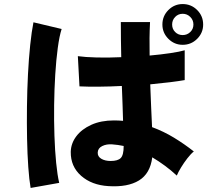

<svg xmlns="http://www.w3.org/2000/svg" viewBox="-20 -890 1040 947"><path d="M515 28Q432 23 380 -23Q328 -69 329 -141Q330 -183 356.5 -218Q383 -253 430.5 -274.5Q478 -296 542 -296Q554 -296 565 -295.5Q576 -295 587 -294Q586 -330 584.5 -373.5Q583 -417 581 -466Q523 -463 468 -462.5Q413 -462 372 -464L364 -613Q399 -608 456.5 -606.5Q514 -605 578 -608Q577 -650 576.5 -694Q576 -738 576 -781H720Q718 -744 717.5 -702Q717 -660 718 -616Q774 -621 820.5 -628Q867 -635 891 -642V-495Q863 -490 818.5 -484.5Q774 -479 721 -474Q723 -416 725.5 -361.5Q728 -307 730 -263Q787 -242 838 -211Q889 -180 936 -143Q921 -131 904 -109Q887 -87 873 -64Q859 -41 852 -24Q824 -50 793.5 -72.5Q763 -95 731 -114Q721 -34 665.5 0Q610 34 515 28ZM131 37Q124 -3 119.5 -66Q115 -129 113.5 -205.5Q112 -282 113 -364Q114 -446 118 -524Q122 -602 129 -668.5Q136 -735 145 -780L284 -747Q273 -713 265 -654Q257 -595 252.5 -522.5Q248 -450 247 -372Q246 -294 248.5 -220.5Q251 -147 257 -86.5Q263 -26 272 12ZM881 -669Q840 -669 810.5 -698.5Q781 -728 781 -769Q781 -811 810.5 -840.5Q840 -870 881 -870Q923 -870 952.5 -840.5Q982 -811 982 -769Q982 -728 952.5 -698.5Q923 -669 881 -669ZM526 -96Q561 -96 575.5 -110.5Q590 -125 590 -170Q576 -173 561.5 -175Q547 -177 533 -178Q505 -180 484 -169.5Q463 -159 462 -138Q461 -118 479.5 -107Q498 -96 526 -96ZM881 -717Q903 -717 918.5 -732Q934 -747 934 -769Q934 -791 918.5 -806.5Q903 -822 881 -822Q859 -822 844 -806.5Q829 -791 829 -769Q829 -747 844 -732Q859 -717 881 -717Z"/></svg>

Font: Zen Kaku Gothic New Black
Style: Regular
Weight: 900
Designer: Yoshimichi Ohira
Foundry: Positype
Version: Version 1.001